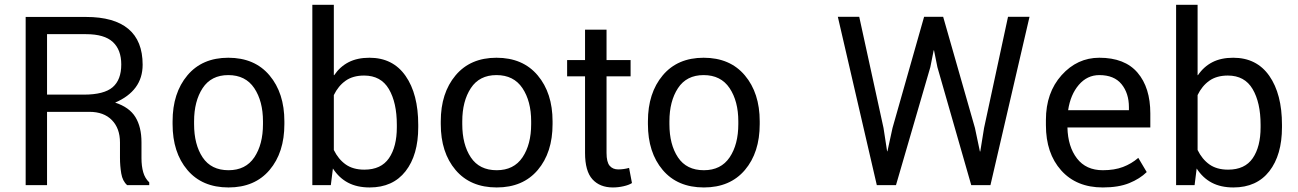

<svg xmlns="http://www.w3.org/2000/svg" viewBox="-20 -782 5483 811"><path d="M178.7 -309.6V0H88.4V-710.4H343.3Q461.9 -710.4 522.2 -659.9Q582.5 -609.4 582.5 -508.8Q582.5 -453.1 553 -413.1Q523.4 -373 466.3 -348.6Q526.4 -329.1 552 -287.4Q577.6 -245.6 577.6 -181.2V-114.3Q577.6 -80.1 585 -54.4Q592.3 -28.8 610.4 -11.7V0H517.1Q497.6 -17.1 492.2 -49.1Q486.8 -81.1 486.8 -115.2V-180.2Q486.8 -239.7 452.6 -274.7Q418.5 -309.6 357.9 -309.6ZM178.7 -382.3H334Q419.4 -382.3 455.8 -413.6Q492.2 -444.8 492.2 -509.8Q492.2 -571.8 456.5 -604.7Q420.9 -637.7 343.3 -637.7H178.7Z M709 -269.5Q709 -389.2 771.5 -463.6Q834 -538.1 944.3 -538.1Q1055.7 -538.1 1118.4 -463.6Q1181.2 -389.2 1181.2 -269.5V-257.8Q1181.2 -137.7 1118.7 -64Q1056.2 9.8 945.3 9.8Q834 9.8 771.5 -64Q709 -137.7 709 -257.8ZM799.8 -257.8Q799.8 -171.4 835.9 -117.2Q872.1 -63 945.3 -63Q1017.6 -63 1054.2 -117.4Q1090.8 -171.9 1090.8 -257.8V-269.5Q1090.8 -354.5 1054 -409.7Q1017.1 -464.8 944.3 -464.8Q872.1 -464.8 835.9 -409.7Q799.8 -354.5 799.8 -269.5Z M1746.6 -244.6Q1746.6 -127.4 1693.1 -58.8Q1639.6 9.8 1541.5 9.8Q1488.3 9.8 1450.2 -10.3Q1412.1 -30.3 1386.2 -70.3L1377.4 0H1299.3V-761.7H1390.1V-464.8L1391.6 -464.4Q1416 -500.5 1452.6 -519.3Q1489.3 -538.1 1540.5 -538.1Q1639.6 -538.1 1693.1 -461.4Q1746.6 -384.8 1746.6 -254.9ZM1656.2 -254.9Q1656.2 -348.6 1622.6 -405.8Q1588.9 -462.9 1518.1 -462.9Q1470.7 -462.9 1439.7 -440.9Q1408.7 -418.9 1390.1 -380.4V-148.4Q1409.2 -109.4 1440.2 -87.4Q1471.2 -65.4 1519 -65.4Q1589.8 -65.4 1623 -113.8Q1656.2 -162.1 1656.2 -244.6Z M1841.8 -269.5Q1841.8 -389.2 1904.3 -463.6Q1966.8 -538.1 2077.1 -538.1Q2188.5 -538.1 2251.2 -463.6Q2314 -389.2 2314 -269.5V-257.8Q2314 -137.7 2251.5 -64Q2189 9.8 2078.1 9.8Q1966.8 9.8 1904.3 -64Q1841.8 -137.7 1841.8 -257.8ZM1932.6 -257.8Q1932.6 -171.4 1968.8 -117.2Q2004.9 -63 2078.1 -63Q2150.4 -63 2187 -117.4Q2223.6 -171.9 2223.6 -257.8V-269.5Q2223.6 -354.5 2186.8 -409.7Q2149.9 -464.8 2077.1 -464.8Q2004.9 -464.8 1968.8 -409.7Q1932.6 -354.5 1932.6 -269.5Z M2542 -656.7V-528.3H2643.6V-459.5H2542V-136.2Q2542 -97.2 2555.2 -81.8Q2568.4 -66.4 2591.3 -66.4Q2603 -66.4 2615 -68.1Q2627 -69.8 2637.2 -72.8L2649.4 -8.8Q2636.7 -0.5 2614 4.6Q2591.3 9.8 2568.8 9.8Q2513.7 9.8 2482.4 -24.7Q2451.2 -59.1 2451.2 -136.2V-459.5H2375.5V-528.3H2451.2V-656.7Z M2716.8 -269.5Q2716.8 -389.2 2779.3 -463.6Q2841.8 -538.1 2952.1 -538.1Q3063.5 -538.1 3126.2 -463.6Q3189 -389.2 3189 -269.5V-257.8Q3189 -137.7 3126.5 -64Q3064 9.8 2953.1 9.8Q2841.8 9.8 2779.3 -64Q2716.8 -137.7 2716.8 -257.8ZM2807.6 -257.8Q2807.6 -171.4 2843.8 -117.2Q2879.9 -63 2953.1 -63Q3025.4 -63 3062 -117.4Q3098.6 -171.9 3098.6 -257.8V-269.5Q3098.6 -354.5 3061.8 -409.7Q3024.9 -464.8 2952.1 -464.8Q2879.9 -464.8 2843.8 -409.7Q2807.6 -354.5 2807.6 -269.5Z M3711.9 -241.7 3727.1 -143.1H3728.5L3750 -241.7L3883.3 -710.9H3963.9L4098.1 -241.7L4119.1 -142.1H4120.6L4136.7 -241.7L4237.8 -710.9H4328.6L4163.6 0H4082.5L3939.5 -498.5L3925.3 -569.3H3923.8L3909.7 -498.5L3764.6 0H3683.6L3519 -710.9H3609.4Z M4638.2 9.8Q4526.9 9.8 4462.4 -62.3Q4397.9 -134.3 4397.9 -253.4V-275.4Q4397.9 -390.6 4464.1 -464.4Q4530.3 -538.1 4623.5 -538.1Q4731 -538.1 4784.9 -475.1Q4838.9 -412.1 4838.9 -302.7V-243.7H4488.8Q4490.7 -162.6 4529.1 -112.8Q4567.4 -63 4638.2 -63Q4687.5 -63 4723.4 -76.7Q4759.3 -90.3 4788.1 -115.2L4823.7 -55.2Q4794.9 -26.9 4749.8 -8.5Q4704.6 9.8 4638.2 9.8ZM4623.5 -464.8Q4572.3 -464.8 4536.9 -423.6Q4501.5 -382.3 4491.7 -316.4H4748.5V-329.1Q4748.5 -388.2 4717.3 -426.5Q4686 -464.8 4623.5 -464.8Z M5395 -244.6Q5395 -127.4 5341.6 -58.8Q5288.1 9.8 5189.9 9.8Q5136.7 9.8 5098.6 -10.3Q5060.5 -30.3 5034.7 -70.3L5025.9 0H4947.8V-761.7H5038.6V-464.8L5040 -464.4Q5064.5 -500.5 5101.1 -519.3Q5137.7 -538.1 5189 -538.1Q5288.1 -538.1 5341.6 -461.4Q5395 -384.8 5395 -254.9ZM5304.7 -254.9Q5304.7 -348.6 5271 -405.8Q5237.3 -462.9 5166.5 -462.9Q5119.1 -462.9 5088.1 -440.9Q5057.1 -418.9 5038.6 -380.4V-148.4Q5057.6 -109.4 5088.6 -87.4Q5119.6 -65.4 5167.5 -65.4Q5238.3 -65.4 5271.5 -113.8Q5304.7 -162.1 5304.7 -244.6Z"/></svg>

Font: Roboto Web
Style: Regular
Weight: 400
Designer: Google
Version: Version 1.200310; 2013